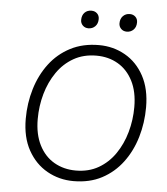

<svg xmlns="http://www.w3.org/2000/svg" viewBox="-57 -887 826 948"><g transform="rotate(5 356.0 -413.0)"><path d="M342 10Q271 10 211.5 -23.5Q152 -57 116.5 -121Q81 -185 81 -276Q81 -354 102.5 -425Q124 -496 165.5 -551Q207 -606 268.5 -638Q330 -670 410 -670Q481 -670 540 -636.5Q599 -603 633.5 -539Q668 -475 668 -384Q668 -307 647 -236Q626 -165 584.5 -109.5Q543 -54 482.5 -22Q422 10 342 10ZM349 -43Q413 -43 461.5 -71Q510 -99 543 -147Q576 -195 593 -255.5Q610 -316 610 -380Q610 -456 583 -509Q556 -562 509 -589.5Q462 -617 402 -617Q338 -617 289 -589Q240 -561 207 -513Q174 -465 157 -405Q140 -345 140 -280Q140 -205 167 -151.5Q194 -98 241.5 -70.5Q289 -43 349 -43ZM540 -748Q523 -748 512 -759Q501 -770 501 -786Q501 -809 514.5 -822.5Q528 -836 548 -836Q565 -836 576 -825.5Q587 -815 587 -798Q587 -775 573.5 -761.5Q560 -748 540 -748ZM350 -748Q333 -748 322 -759Q311 -770 311 -786Q311 -809 324 -822.5Q337 -836 358 -836Q375 -836 386 -825.5Q397 -815 397 -798Q397 -775 383.5 -761.5Q370 -748 350 -748Z"/></g></svg>

Font: Kantumruy Pro Light
Style: Italic
Weight: 300
Italic angle: -13°
Version: Version 1.002